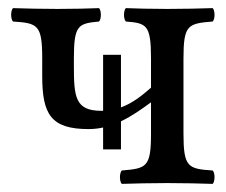

<svg xmlns="http://www.w3.org/2000/svg" viewBox="-20 -451 556 473"><path d="M278 -83V-152.2C305.6 -165.2 330.1 -183 352 -199V-122C352 -39 341 -36 280 -31C274 -25 274 -4 280 2C313 1 348 0 392 0C435 0 472 1 504 2C510 -4 510 -25 504 -31C443 -35 432 -39 432 -122V-307C432 -390 443 -393 504 -398C510 -404 510 -425 504 -431C470 -430 436 -429 392 -429C353 -429 313 -430 290 -431C284 -425 284 -404 290 -398C341 -394 352 -390 352 -307V-235C329.5 -215.2 306.2 -196.7 278 -186.4V-316H234V-178.1C232.7 -178.1 231.3 -178 230 -178C165 -178 162 -212 162 -290V-307C162 -390 173 -393 224 -398C230 -404 230 -425 224 -431C200 -430 162 -429 122 -429C79 -429 45 -430 12 -431C6 -425 6 -404 12 -398C73 -394 84 -390 84 -307V-264C84 -170 105 -133 198 -133C210.5 -133 222.5 -134.4 234 -136.9V-83Z"/></svg>

Font: Libertinus Serif
Style: Regular
Weight: 400
Designer: Philipp H. Poll
Foundry: Khaled Hosny
Version: Version 6.2